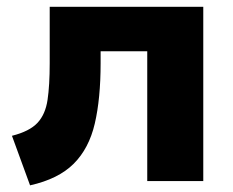

<svg xmlns="http://www.w3.org/2000/svg" viewBox="-20 -530 683 562"><path d="M68 12.5 15 -132.5Q66.5 -145.5 89.8 -170.5Q113 -195.5 119.2 -237.8Q125.5 -280 125.5 -345V-510H575V0H411V-380H274.5V-345Q274.5 -241.5 257.5 -168.5Q240.5 -95.5 195.8 -50.8Q151 -6 68 12.5Z"/></svg>

Font: Geologica
Style: Bold
Weight: 700
Designer: Sindre Bremnes, Frode Helland
Foundry: Monokrom Skriftforlag AS
Version: Version 1.010; ttfautohint (v1.8.4.7-5d5b);gftools[0.9.28]